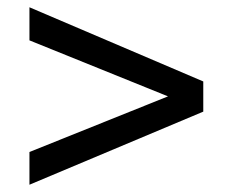

<svg xmlns="http://www.w3.org/2000/svg" viewBox="-20 -513 640 528"><path d="M61 -5 539 -206V-289L61 -493V-402L442 -248L61 -95Z"/></svg>

Font: Heuristica
Style: Bold
Weight: 700
Version: Version 1.0.1